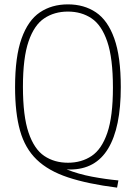

<svg xmlns="http://www.w3.org/2000/svg" viewBox="-20 -769 622 879"><path d="M516 90Q381.5 73 291.2 43Q201 13 147.8 -38.5Q94.5 -90 71.8 -170.8Q49 -251.5 49 -370Q49 -509.5 78.8 -592.8Q108.5 -676 162.8 -712.5Q217 -749 291 -749Q365 -749 419.2 -712.5Q473.5 -676 503.2 -592.8Q533 -509.5 533 -370Q533 -185 475.2 -89Q417.5 7 300.5 7Q293 7 285 6.5Q338.5 28 401 39.8Q463.5 51.5 522 57ZM291 -24Q353 -24 399.2 -54.8Q445.5 -85.5 471.2 -160.5Q497 -235.5 497 -368Q497 -502.5 471.2 -578.2Q445.5 -654 399.2 -685Q353 -716 291 -716Q229 -716 182.8 -685.2Q136.5 -654.5 110.8 -579.5Q85 -504.5 85 -372Q85 -237.5 110.8 -161.8Q136.5 -86 182.8 -55Q229 -24 291 -24Z"/></svg>

Font: Encode Sans Condensed Thin
Style: Regular
Weight: 100
Width: 3
Designer: Multiple Designers
Foundry: Impallari Type
Version: Version 3.000; ttfautohint (v1.8.3) -l 8 -r 50 -G 200 -x 14 